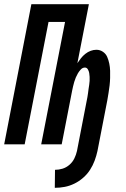

<svg xmlns="http://www.w3.org/2000/svg" viewBox="-34 -690 604 918"><path d="M228 208 229 122Q247 122 265 116.5Q283 111 298 98Q313 85 321.5 67.5Q330 50 334 32L384 -226Q386 -236 387 -245.5Q388 -255 389.5 -265Q391 -275 392.5 -284.5Q394 -294 394.5 -303.5Q395 -313 394.5 -322.5Q394 -332 392.5 -341Q391 -350 386 -358.5Q381 -367 372 -367Q361 -367 352.5 -358Q344 -349 338.5 -339.5Q333 -330 328.5 -319.5Q324 -309 321 -298.5Q318 -288 315.5 -277.5Q313 -267 311 -257L261 0H163L277 -585H198L84 0H-14L116 -670H391L336 -388Q344 -400 353 -411.5Q362 -423 374 -432.5Q386 -442 399.5 -447Q413 -452 427 -452Q444 -452 458 -442.5Q472 -433 478.5 -418Q485 -403 488.5 -386Q492 -369 492.5 -352Q493 -335 492.5 -317Q492 -299 490 -281.5Q488 -264 485 -246Q482 -228 479 -210L432 32Q427 55 418.5 78Q410 101 396.5 122Q383 143 363.5 160Q344 177 321.5 188Q299 199 275.5 203.5Q252 208 228 208Z"/></svg>

Font: Lode Dark Term
Style: Bold Italic
Weight: 700
Italic angle: -11°
Monospace: yes
Designer: Belleve Invis
Foundry: Belleve Invis
Version: Version 29.2.0